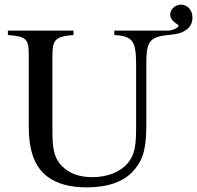

<svg xmlns="http://www.w3.org/2000/svg" viewBox="-20 -794 850 828"><path d="M750 -682C750 -675 724 -662 704 -662H473V-643C554 -638 567 -616 567 -513V-250C567 -169 563 -129 530 -89C498 -52 442 -30 378 -30C321 -30 279 -47 250 -75C210 -114 206 -159 206 -237V-549C206 -624 217 -636 297 -643V-662H14V-643C93 -637 104 -626 104 -559V-249C104 -143 130 -73 185 -32C226 -1 282 14 355 14C447 14 515 -11 557 -59C602 -110 611 -164 611 -261V-516C611 -607 620 -633 696 -642L730 -646C772 -651 810 -673 810 -718C810 -754 785 -774 761 -774C732 -774 714 -750 714 -732C714 -709 734 -696 749 -686Z"/></svg>

Font: XITS Math
Style: Regular
Weight: 400
Designer: MicroPress Inc., with final additions and corrections provided by Coen Hoffman, Elsevier (retired)
Version: Version 1.108